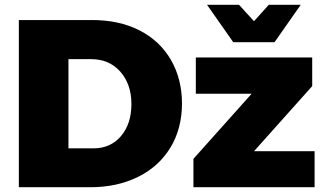

<svg xmlns="http://www.w3.org/2000/svg" viewBox="-20 -785 1364 805"><path d="M564 -658C507 -687 441 -701 366 -701H59V0H359C435 0 502 -15 560 -44C618 -73 663 -114 695 -167C727 -220 743 -282 743 -351C743 -420 727 -482 696 -535C665 -588 621 -629 564 -658ZM487 -214C458 -180 419 -163 372 -163H267V-537H362C412 -537 453 -520 484 -485C515 -450 531 -405 531 -349C531 -293 516 -248 487 -214ZM801 -544V-392H1035L791 -119V0H1299V-151H1045L1289 -424V-544ZM1107 -765 1045 -696 982 -765H848L958 -608H1131L1241 -765Z"/></svg>

Font: Argentum Sans ExtraBold
Style: Regular
Weight: 800
Designer: Julieta Ulanovsky
Foundry: Julieta Ulanovsky
Version: Version 5.001;February 15, 2019;FontCreator 11.5.0.2425 64-b